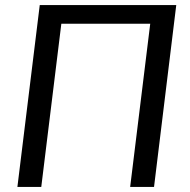

<svg xmlns="http://www.w3.org/2000/svg" viewBox="-20 -736 750 756"><path d="M586.5 0H492.5L571.5 -642.5H221.5L142.5 0H48.5L136.5 -716H674Z"/></svg>

Font: Lato
Style: Italic
Weight: 400
Italic angle: -7°
Designer: Lukasz Dziedzic
Foundry: tyPoland Lukasz Dziedzic
Version: Version 2.007; 2014-02-27